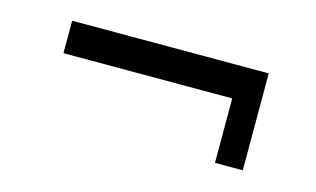

<svg xmlns="http://www.w3.org/2000/svg" viewBox="-42 -493 659 400"><g transform="rotate(15 288.0 -293.5)"><path d="M74 -328V-398H498V-189H438V-328Z"/></g></svg>

Font: Domine
Style: Regular
Weight: 400
Designer: Pablo Impallari, Rodrigo Fuenzalida, Brenda Gallo
Foundry: Pablo Impallari, Rodrigo Fuenzalida, Brenda Gallo
Version: Version 2.000;September 19, 2022;FontCreator 14.0.0.2877 64-